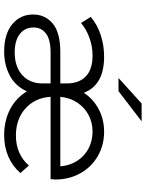

<svg xmlns="http://www.w3.org/2000/svg" viewBox="94 -808 718 947"><g transform="rotate(90 453.5 -334.0)"><path d="M863 -224H457Q462 -147 514.5 -100Q567 -53 648 -53Q740 -53 796 -117L833 -75Q799 -36 751.5 -15.5Q704 5 646 5Q576 5 520 -23.5Q464 -52 430 -107Q404 -50 351.5 -22.5Q299 5 234 5Q148 5 99.5 -34.5Q51 -74 51 -138Q51 -197 95.5 -234.5Q140 -272 237 -272H391V-303Q391 -365 356 -398Q321 -431 254 -431Q208 -431 165.5 -415.5Q123 -400 93 -374L63 -422Q100 -454 151.5 -471Q203 -488 259 -488Q399 -488 437 -388Q468 -435 518.5 -461.5Q569 -488 629 -488Q696 -488 750 -456.5Q804 -425 834.5 -370Q865 -315 865 -246Q865 -238 863 -224ZM457 -272H800Q796 -320 772 -356.5Q748 -393 710.5 -412Q673 -431 628 -431Q585 -431 548 -412Q511 -393 486.5 -357Q462 -321 457 -272ZM391 -185V-224H239Q174 -224 144.5 -201Q115 -178 115 -140Q115 -97 147.5 -72Q180 -47 238 -47Q308 -47 349.5 -84Q391 -121 391 -185ZM490 -673H578L429 -559H364Z"/></g></svg>

Font: Montserrat Ace
Style: Regular
Weight: 400
Designer: Julieta Ulanovsky
Foundry: Julieta Ulanovsky
Version: Version 1